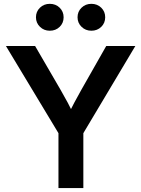

<svg xmlns="http://www.w3.org/2000/svg" viewBox="-20 -963 723 983"><path d="M279.3 0V-281.2L10.3 -727.5H159.7L290.5 -502.4Q309.6 -469.7 326.7 -437.5Q343.8 -405.3 361.3 -369.6H326.7Q343.3 -405.3 360.4 -437.5Q377.4 -469.7 396 -502.4L523.9 -727.5H672.9L406.7 -281.2V0ZM447.8 -805.7Q418 -805.7 397.5 -825.7Q377 -845.7 377 -874.5Q377 -903.8 397.5 -923.6Q418 -943.4 447.8 -943.4Q478 -943.4 498.3 -923.6Q518.6 -903.8 518.6 -874.5Q518.6 -845.2 498.3 -825.4Q478 -805.7 447.8 -805.7ZM234.9 -805.7Q205.1 -805.7 184.6 -825.7Q164.1 -845.7 164.1 -874.5Q164.1 -903.8 184.6 -923.6Q205.1 -943.4 234.9 -943.4Q265.1 -943.4 285.4 -923.6Q305.7 -903.8 305.7 -874.5Q305.7 -845.2 285.4 -825.4Q265.1 -805.7 234.9 -805.7Z"/></svg>

Font: Inter 28pt SemiBold
Style: Regular
Weight: 600
Designer: Rasmus Andersson
Foundry: rsms
Version: Version 4.001;git-66647c0bb